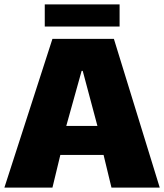

<svg xmlns="http://www.w3.org/2000/svg" viewBox="-20 -820 748 875"><path d="M452 -114H255L219 35H0L219 -643H499L708 35H488ZM352 -497 282 -246H424L357 -497ZM184 -800H525V-699H184Z"/></svg>

Font: Lalezar
Style: Regular
Weight: 400
Designer: Borna Izadpanah
Foundry: Borna Izadpanah
Version: Version 1.003;November 28, 2018;FontCreator 11.5.0.2421 64-b